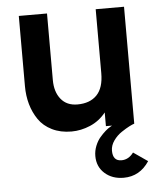

<svg xmlns="http://www.w3.org/2000/svg" viewBox="-51 -533 670 798"><g transform="rotate(-5 283.5 -134.0)"><path d="M480.5 119.1 540 160.2Q500.5 220.2 433.1 220.2Q385.3 220.2 354.2 192.4Q323.2 164.6 323.2 120.1Q323.2 98.1 331.5 77.6Q339.8 57.1 351.6 43.5Q363.3 29.8 375 19.5Q386.7 9.3 395 4.9L403.3 0H377.9V-57.1Q350.6 -22.9 312 -6.6Q273.4 9.8 233.9 9.8Q188 9.8 152.8 -7.6Q117.7 -24.9 97.4 -54.4Q77.1 -84 67.1 -119.4Q57.1 -154.8 57.1 -194.8V-487.8H174.8V-210Q174.8 -160.6 199.2 -130.4Q223.6 -100.1 268.1 -100.1Q320.3 -100.1 349.1 -129.9Q377.9 -159.7 377.9 -221.2V-487.8H496.1V0Q489.3 2 475.3 9Q461.4 16.1 441.9 29.1Q422.4 42 408.2 62Q394 82 394 104Q394 147 430.2 147Q460 147 480.5 119.1Z"/></g></svg>

Font: HK Grotesk Legacy
Style: Bold
Weight: 700
Designer: Alfredo Marco Pradil
Foundry: Hanken Design Co.
Version: Version 2.022;PS 002.022;hotconv 1.0.88;makeotf.lib2.5.64775